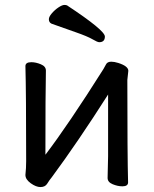

<svg xmlns="http://www.w3.org/2000/svg" viewBox="-20 -739 623 778"><path d="M382 -568Q375 -568 354.5 -580Q334 -592 286.5 -608.5Q239 -625 189 -643Q178 -648 178 -661Q178 -671 190 -685Q202 -699 217 -709Q232 -719 241 -719Q248 -719 252 -717Q405 -616 405 -591Q405 -568 382 -568ZM144 19Q126 19 104.5 3.5Q83 -12 83 -30Q86 -58 86 -86Q86 -364 83 -471Q83 -487 107 -487Q125 -487 145.5 -478.5Q166 -470 166 -453Q164 -364 164 -112Q257 -234 399 -459Q404 -467 409.5 -478Q415 -489 431 -489Q443 -489 459 -484Q500 -471 500 -452L496 -415Q496 -106 499 0Q499 16 476 16Q457 16 436.5 7.5Q416 -1 416 -18L418 -106V-356Q295 -163 190 -21Q180 -9 171.5 5Q163 19 144 19Z"/></svg>

Font: LXGW WenKai Lite
Style: Bold
Weight: 700
Designer: LXGW / Fontworks Inc.
Foundry: LXGW / Fontworks Inc.
Version: Version 1.330;April 28, 2024